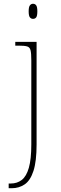

<svg xmlns="http://www.w3.org/2000/svg" viewBox="-20 -758 324 1018"><path d="M26 240V215H37Q71 215 95.5 196Q120 177 133 131.5Q146 86 146 8V-438Q146 -475 142 -491.5Q138 -508 123.5 -512Q109 -516 79 -516H61V-536H174V8Q174 97 157.5 148Q141 199 111 219.5Q81 240 42 240ZM155 -658Q145 -658 138.5 -666Q132 -674 132 -698Q132 -721 138.5 -729.5Q145 -738 155 -738Q166 -738 172 -729.5Q178 -721 178 -698Q178 -674 172 -666Q166 -658 155 -658Z"/></svg>

Font: Noto Serif Thai Thin
Style: Regular
Weight: 250
Version: Version 2.001